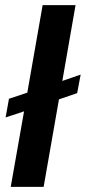

<svg xmlns="http://www.w3.org/2000/svg" viewBox="-20 -732 336 752"><path d="M150.9 0H22L74.2 -295.9L2 -272L15.1 -345.2L86.9 -369.1L147 -711.9H275.9L224.1 -415L295.9 -439.9L282.2 -367.2L210.9 -342.8Z"/></svg>

Font: Creato Display
Style: Bold Italic
Weight: 700
Italic angle: -10°
Version: Version 1.000